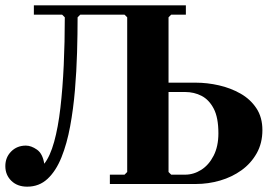

<svg xmlns="http://www.w3.org/2000/svg" viewBox="-20 -690 1015 720"><path d="M0 -67Q0 -100 22 -122Q44 -144 77 -144Q97 -144 118.5 -129Q140 -114 146 -76Q168 -104 183 -158Q198 -212 206.5 -285.5Q215 -359 219 -445.5Q223 -532 223 -625L213 -635H107V-670H677V-635H622L612 -625V-380H714Q757 -380 801 -370Q845 -360 882 -339Q919 -318 941.5 -284Q964 -250 964 -202Q964 -153 942.5 -115Q921 -77 885.5 -51.5Q850 -26 805.5 -13Q761 0 714 0H392V-35H447L457 -45V-625L447 -635H281L271 -625Q271 -564 269 -493.5Q267 -423 261 -352Q255 -281 243 -216Q231 -151 210.5 -100Q190 -49 158.5 -19.5Q127 10 82 10Q45 10 22.5 -12Q0 -34 0 -67ZM612 -45 622 -35H674Q706 -35 734.5 -53Q763 -71 781 -106Q799 -141 799 -190Q799 -249 781.5 -282.5Q764 -316 736 -330.5Q708 -345 674 -345H612Z"/></svg>

Font: Brygada 1918
Style: Regular
Weight: 400
Designer: Mateusz Machalski | Borys Kosmynka | Przemek Hoffer
Foundry: NIEPODLEGLA 2018
Version: Version 3.006